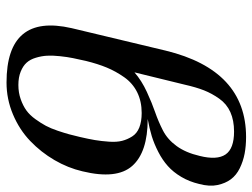

<svg xmlns="http://www.w3.org/2000/svg" viewBox="-116 -674 800 609"><g transform="rotate(90 284.5 -370.0)"><path d="M415 -223.1Q421.4 -250.5 424.8 -270.8Q428.2 -291 429.9 -315.4Q431.6 -339.8 427.2 -356.7Q422.9 -373.5 413.3 -388.7Q403.8 -403.8 384.8 -411.4Q365.7 -418.9 338.9 -418.9Q301.8 -418.9 272.9 -404.5Q244.1 -390.1 225.3 -363.3Q206.5 -336.4 194.8 -308.1Q183.1 -279.8 173.8 -242.2Q168.5 -218.8 164.8 -200.7Q161.1 -182.6 158.7 -159.4Q156.2 -136.2 157.2 -118.7Q158.2 -101.1 163.6 -83.3Q168.9 -65.4 179.2 -54Q189.5 -42.5 207.5 -35.2Q225.6 -27.8 250 -27.8Q274.4 -27.8 295.2 -35.2Q315.9 -42.5 330.8 -53.2Q345.7 -64 358.6 -82Q371.6 -100.1 379.6 -115.2Q387.7 -130.4 395.3 -152.8Q402.8 -175.3 406.5 -189Q410.2 -202.6 415 -223.1ZM249 -555.2 210 -396Q236.3 -418.9 272 -435.3Q307.6 -451.7 336.7 -461.7Q365.7 -471.7 394.3 -486.3Q422.9 -501 443.8 -529.8Q464.8 -558.6 475.1 -603Q488.8 -657.7 470.5 -684.8Q452.1 -711.9 397.9 -711.9Q362.3 -711.9 336.2 -700.2Q310.1 -688.5 293.5 -665Q276.9 -641.6 267.1 -616.7Q257.3 -591.8 249 -555.2ZM357.9 -438Q463.4 -438 506.8 -388.9Q550.3 -339.8 523.9 -231Q513.2 -185.1 488.3 -142.3Q463.4 -99.6 427.7 -65.4Q392.1 -31.2 343.5 -10.7Q294.9 9.8 242.2 9.8Q22.5 9.8 69.8 -196.8L141.1 -495.1Q203.1 -750 415 -750Q443.4 -750 467.8 -745.4Q492.2 -740.7 514.2 -730Q536.1 -719.2 549.1 -701.9Q562 -684.6 567.4 -659.4Q572.8 -634.3 564 -601.1Q556.6 -569.8 541.5 -544.4Q526.4 -519 507.3 -502Q488.3 -484.9 462.6 -471.7Q437 -458.5 412.4 -450.9Q387.7 -443.4 357.9 -438Z"/></g></svg>

Font: Linguistics Pro
Style: Italic
Weight: 400
Italic angle: -12°
Designer: Stefan Peev, Context Ltd
Foundry: Stefan Peev, Context Ltd
Version: Version 001.000